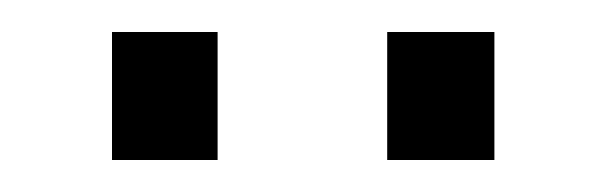

<svg xmlns="http://www.w3.org/2000/svg" viewBox="-20 -678 377 120"><path d="M116 -578H50V-658H116ZM289 -578H222V-658H289Z"/></svg>

Font: Gemunu Libre Light
Style: Regular
Weight: 300
Designer: Puspanada Ekanayake, Sola Matas, Pathum Egodawatta, Kosala Senevirathne
Foundry: mooniak
Version: Version 1.100